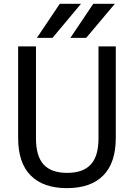

<svg xmlns="http://www.w3.org/2000/svg" viewBox="-20 -976 696 1008"><path d="M75.2 -252V-732.4H168.9V-249Q168.9 -156.2 209 -112.3Q249 -68.4 332.5 -68.4Q416 -68.4 456.5 -112.3Q497.1 -156.2 497.1 -249V-732.4H587.9V-252Q587.9 -121.1 522 -54.7Q456.1 11.7 331.5 11.7Q207 11.7 141.1 -54.7Q75.2 -121.1 75.2 -252ZM255.9 -777.3H173.8L293.9 -956.1H405.3ZM432.6 -777.3H349.6L469.7 -956.1H583Z"/></svg>

Font: Nasu
Style: Regular
Weight: 400
Designer: Ryoko NISHIZUKA (kana &amp; ideographs); Paul D. Hunt (Latin, Greek &amp; Cyrillic); Wenlong ZHANG (bopomofo); Sandoll C
Version: Version 2014.1215